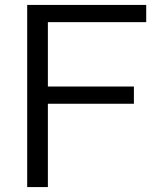

<svg xmlns="http://www.w3.org/2000/svg" viewBox="-20 -760 646 780"><path d="M90.5 0V-740H574V-670H174.5V0ZM147 -338.5V-408.5H524V-338.5Z"/></svg>

Font: Encode Sans SC SemiExpanded
Style: Regular
Weight: 400
Width: 6
Designer: Multiple Designers
Foundry: Impallari Type
Version: Version 3.002